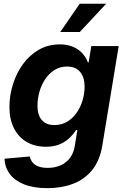

<svg xmlns="http://www.w3.org/2000/svg" viewBox="-20 -770 652 1003"><path d="M227.5 212.9Q154.8 212.9 105.7 193.1Q56.6 173.3 31 138.7Q5.4 104 3.4 59.1L135.7 47.4Q139.2 64.9 149.7 78.1Q160.2 91.3 179.7 99.1Q199.2 106.9 229 106.9Q286.6 106.9 324.2 76.9Q361.8 46.9 370.6 -7.8L384.3 -91.3H377.9Q360.4 -64.5 337.9 -44.7Q315.4 -24.9 286.6 -14.2Q257.8 -3.4 220.2 -3.4Q162.6 -3.4 119.9 -28.1Q77.1 -52.7 53.2 -99.4Q29.3 -146 29.3 -210.9Q29.3 -271.5 47.6 -329.8Q65.9 -388.2 100.1 -435.3Q134.3 -482.4 183.1 -510.3Q231.9 -538.1 292.5 -538.1Q323.2 -538.1 347.4 -530.5Q371.6 -522.9 389.6 -509.8Q407.7 -496.6 420.2 -479.5Q432.6 -462.4 439.5 -443.4L442.9 -443.8L457 -529.3H600.1L514.2 -8.3Q501 69.8 461.2 118.7Q421.4 167.5 361.3 190.2Q301.3 212.9 227.5 212.9ZM264.2 -116.7Q302.2 -116.7 331.5 -134.5Q360.8 -152.3 381.1 -181.9Q401.4 -211.4 411.6 -246.8Q421.9 -282.2 421.9 -317.9Q421.9 -366.7 398.4 -394.5Q375 -422.4 330.6 -422.4Q293.5 -422.4 264.4 -404.1Q235.4 -385.7 215.6 -355.7Q195.8 -325.7 185.8 -289.6Q175.8 -253.4 175.8 -217.3Q175.8 -168.9 198.5 -142.8Q221.2 -116.7 264.2 -116.7ZM294.9 -603 396.5 -750.5H534.7L397 -603Z"/></svg>

Font: Inter 24pt
Style: Bold Italic
Weight: 700
Italic angle: -9.3988°
Version: Version 4.001;git-66647c0bb